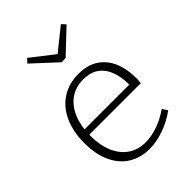

<svg xmlns="http://www.w3.org/2000/svg" viewBox="-226 -886 1000 1000"><g transform="rotate(-45 273.5 -386.5)"><path d="M276 7Q212 7 162.5 -23Q113 -53 85 -112Q57 -171 57 -255Q57 -339 85.5 -401.5Q114 -464 166.5 -498Q219 -532 290 -532Q356 -532 400 -503Q444 -474 466 -423Q488 -372 488 -306Q488 -298 487.5 -289.5Q487 -281 486 -268H90V-305H447L438 -299Q439 -351 425 -395.5Q411 -440 377.5 -467Q344 -494 287 -494Q230 -494 189.5 -464.5Q149 -435 127.5 -382.5Q106 -330 106 -261Q106 -189 128.5 -137.5Q151 -86 191.5 -59Q232 -32 286 -32Q327 -32 373.5 -47.5Q420 -63 468 -96L487 -67Q433 -29 379 -11Q325 7 276 7ZM409 -780 429 -758 302 -638 272 -636 140 -758 160 -780 301 -670H272Z"/></g></svg>

Font: Bitter Thin Light
Style: Regular
Weight: 300
Version: Version 2.002